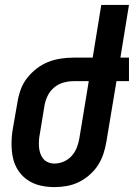

<svg xmlns="http://www.w3.org/2000/svg" viewBox="-20 -755 546 783"><path d="M202 8Q172 8 144 1.5Q116 -5 93 -20.5Q70 -36 54.5 -59.5Q39 -83 33 -110.5Q27 -138 27 -168Q27 -198 32 -228L51 -337Q55 -363 64 -388.5Q73 -414 90 -436Q107 -458 129 -475Q151 -492 176 -502Q201 -512 227.5 -516Q254 -520 280 -520H358L393 -735H506L471 -520H506V-424H455L414 -178Q410 -153 402 -128.5Q394 -104 380 -82Q366 -60 345.5 -42Q325 -24 301.5 -12.5Q278 -1 252.5 3.5Q227 8 202 8ZM202 -88Q222 -88 241 -96.5Q260 -105 273.5 -120.5Q287 -136 294 -155Q301 -174 304 -193L342 -424H280Q259 -424 238 -418Q217 -412 200 -397.5Q183 -383 173.5 -362.5Q164 -342 161 -322L143 -212Q140 -198 139 -184Q138 -170 139 -156.5Q140 -143 144 -130.5Q148 -118 156 -108Q164 -98 176.5 -93Q189 -88 202 -88Z"/></svg>

Font: Iosevka
Style: Bold Italic
Weight: 700
Italic angle: -9°
Monospace: yes
Designer: Belleve Invis
Foundry: Belleve Invis
Version: Version 32.5.0; ttfautohint (v1.8.4)